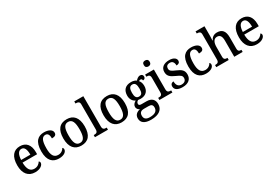

<svg xmlns="http://www.w3.org/2000/svg" viewBox="72 -2025 5072 3529"><g transform="rotate(-30 2608.0 -261.0)"><path d="M274 10C393 10 447 -50 447 -93C447 -112 436 -125 425 -130C402 -90 359 -54 294 -54C206 -54 161 -117 158 -261H467V-307C467 -465 390 -547 264 -547C127 -547 48 -451 48 -264C48 -91 130 10 274 10ZM356 -316H160C165 -429 201 -491 264 -491C331 -491 356 -421 356 -316Z M779 10C896 10 946 -44 946 -90C946 -109 938 -122 926 -130C905 -87 860 -55 801 -55C707 -55 669 -126 669 -266C669 -443 711 -494 776 -494C833 -494 849 -440 849 -376C919 -376 945 -399 945 -444C945 -509 870 -547 775 -547C653 -547 559 -480 559 -265C559 -67 650 10 779 10Z M1254 10C1404 10 1482 -81 1482 -269C1482 -456 1397 -547 1257 -547C1107 -547 1029 -456 1029 -269C1029 -81 1115 10 1254 10ZM1256 -45C1171 -45 1140 -122 1140 -269C1140 -417 1170 -491 1255 -491C1341 -491 1372 -417 1372 -269C1372 -122 1342 -45 1256 -45Z M1544 0H1820V-45H1809C1768 -45 1736 -55 1736 -117V-760H1544V-715H1556C1592 -715 1629 -707 1629 -649V-117C1629 -55 1597 -45 1556 -45H1544Z M2107 10C2257 10 2335 -81 2335 -269C2335 -456 2250 -547 2110 -547C1960 -547 1882 -456 1882 -269C1882 -81 1968 10 2107 10ZM2109 -45C2024 -45 1993 -122 1993 -269C1993 -417 2023 -491 2108 -491C2194 -491 2225 -417 2225 -269C2225 -122 2195 -45 2109 -45Z M2601 239C2775 239 2857 167 2857 51C2857 -36 2809 -98 2693 -98H2588C2546 -98 2533 -111 2533 -136C2533 -164 2551 -184 2573 -196C2585 -193 2609 -191 2624 -191C2745 -191 2802 -264 2802 -365C2802 -424 2784 -460 2761 -488C2772 -495 2784 -500 2799 -500C2821 -500 2831 -482 2831 -462C2869 -462 2885 -487 2885 -516C2885 -546 2866 -570 2828 -570C2784 -570 2753 -537 2733 -515C2710 -533 2670 -547 2624 -547C2499 -547 2439 -477 2439 -362C2439 -291 2474 -233 2530 -210C2485 -183 2460 -155 2460 -114C2460 -70 2490 -45 2518 -32C2453 -21 2398 19 2398 95C2398 186 2465 239 2601 239ZM2621 -241C2563 -241 2541 -283 2541 -364C2541 -449 2562 -496 2621 -496C2680 -496 2700 -451 2700 -365C2700 -282 2681 -241 2621 -241ZM2603 187C2517 187 2487 147 2487 90C2487 16 2535 -2 2582 -2H2679C2737 -2 2767 16 2767 72C2767 139 2727 187 2603 187Z M3046 -635C3081 -635 3109 -652 3109 -698C3109 -745 3081 -761 3046 -761C3011 -761 2984 -745 2984 -698C2984 -652 3011 -635 3046 -635ZM2912 0H3188V-45H3177C3136 -45 3104 -55 3104 -117V-536H2918V-491H2925C2965 -491 2997 -481 2997 -423V-113C2997 -55 2965 -45 2924 -45H2912Z M3405 10C3522 10 3595 -47 3595 -150C3595 -238 3548 -276 3449 -318C3366 -353 3335 -372 3335 -422C3335 -467 3361 -497 3419 -497C3473 -497 3502 -459 3502 -392C3550 -392 3576 -415 3576 -453C3576 -503 3528 -546 3430 -546C3320 -546 3247 -495 3247 -400C3247 -312 3294 -276 3395 -231C3481 -193 3507 -174 3507 -126C3507 -75 3474 -41 3409 -41C3337 -41 3307 -93 3307 -167C3277 -167 3240 -150 3240 -97C3240 -28 3298 10 3405 10Z M3900 10C4017 10 4067 -44 4067 -90C4067 -109 4059 -122 4047 -130C4026 -87 3981 -55 3922 -55C3828 -55 3790 -126 3790 -266C3790 -443 3832 -494 3897 -494C3954 -494 3970 -440 3970 -376C4040 -376 4066 -399 4066 -444C4066 -509 3991 -547 3896 -547C3774 -547 3680 -480 3680 -265C3680 -67 3771 10 3900 10Z M4119 0H4383V-45H4380C4339 -45 4307 -53 4307 -111V-317C4307 -411 4337 -478 4409 -478C4476 -478 4501 -428 4501 -341V0H4679V-45H4676C4634 -45 4608 -54 4608 -116V-351C4608 -488 4552 -547 4447 -547C4378 -547 4334 -512 4308 -458H4303C4304 -465 4307 -513 4307 -551V-760H4118V-715H4127C4163 -715 4200 -707 4200 -649V-116C4200 -54 4167 -45 4126 -45H4119Z M4979 10C5098 10 5152 -50 5152 -93C5152 -112 5141 -125 5130 -130C5107 -90 5064 -54 4999 -54C4911 -54 4866 -117 4863 -261H5172V-307C5172 -465 5095 -547 4969 -547C4832 -547 4753 -451 4753 -264C4753 -91 4835 10 4979 10ZM5061 -316H4865C4870 -429 4906 -491 4969 -491C5036 -491 5061 -421 5061 -316Z"/></g></svg>

Font: Noto Serif Bengali SemiCondensed
Style: Regular
Weight: 400
Width: 4
Designer: Juan Bruce, Universal Thirst, Indian Type Foundry and the Monotype Design Team.
Foundry: Monotype Imaging Inc.
Version: Version 2.003